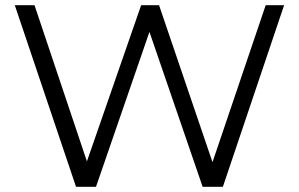

<svg xmlns="http://www.w3.org/2000/svg" viewBox="-20 -720 1151 740"><path d="M273 0H350L556 -597L761 0H839L1075 -700H1004L799 -95L593 -700H524L315 -98L113 -700H37Z"/></svg>

Font: Malon Grotesk
Style: Regular
Weight: 400
Designer: Julieta Ulanovsky
Foundry: Julieta Ulanovsky
Version: Version 7.200